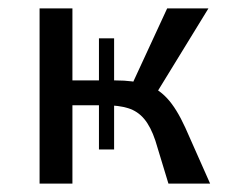

<svg xmlns="http://www.w3.org/2000/svg" viewBox="-20 -436 541 456"><path d="M380 0 349 -102Q338 -135 322.5 -153.5Q307 -172 284.5 -179Q262 -186 230 -186H122V-245H255Q296 -245 325 -236Q354 -227 376.5 -203Q399 -179 420 -133L479 0ZM74 0V-416H152V0ZM215 -81V-345H251V-81ZM279 -204 377 -416H475L345 -204Z"/></svg>

Font: Ysabeau Office Medium
Style: Regular
Weight: 500
Designer: Christian Thalmann (Catharsis Fonts)
Version: Version 2.001;gftools[0.9.30]; featfreeze: tnum,lnum,ss02